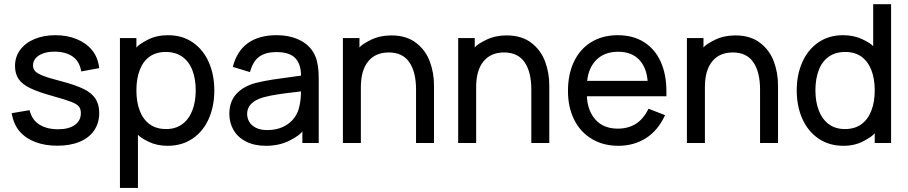

<svg xmlns="http://www.w3.org/2000/svg" viewBox="-20 -678 4367 923"><path d="M255.4 22.5Q196.8 22.5 150.6 5.1Q104.5 -12.2 75.2 -45.4Q45.9 -78.6 36.1 -133.8L122.1 -148.4Q133.8 -101.1 169.7 -78.9Q205.6 -56.6 259.3 -56.6Q311 -56.6 339.8 -77.4Q368.7 -98.1 368.7 -133.8Q368.7 -153.8 359.6 -165.5Q350.6 -177.2 323 -188.2Q295.4 -199.2 231.4 -216.8Q164.1 -235.4 125.2 -254.2Q86.4 -272.9 69.3 -298.3Q52.2 -323.7 52.2 -360.8Q52.2 -404.8 77.1 -438.5Q102.1 -472.2 146.2 -490.5Q190.4 -508.8 246.6 -508.8Q302.7 -508.8 348.6 -490Q394.5 -471.2 422.6 -437Q450.7 -402.8 457 -350.6L370.6 -334.5Q362.3 -383.8 328.6 -406.7Q294.9 -429.7 241.2 -429.7Q210.4 -429.7 187 -421.1Q163.6 -412.6 151.1 -397.7Q138.7 -382.8 138.7 -363.8Q138.7 -347.2 148.9 -335.9Q159.2 -324.7 187.7 -313.5Q216.3 -302.2 273.9 -287.6Q343.3 -269.5 382.6 -250Q421.9 -230.5 439.5 -202.9Q457 -175.3 457 -134.3Q457 -86.9 432.6 -51Q408.2 -15.1 362.5 3.7Q316.9 22.5 255.4 22.5Z M643.1 225.6H556.6V-495.1H635.7V-449.2Q646.5 -464.4 689.5 -486.6Q732.4 -508.8 787.6 -508.8Q856.4 -508.8 907 -473.9Q957.5 -439 983.9 -378.7Q1010.3 -318.4 1010.3 -243.7Q1010.3 -168 983.9 -107.7Q957.5 -47.4 906.5 -12.2Q855.5 22.9 785.2 22.9Q734.4 22.9 694.1 3.2Q653.8 -16.6 643.1 -30.3ZM778.8 -57.6Q823.7 -57.6 855.7 -80.8Q887.7 -104 904.3 -146.2Q920.9 -188.5 920.9 -243.7Q920.9 -298.3 904.8 -340.3Q888.7 -382.3 856.2 -405.3Q823.7 -428.2 777.3 -428.2Q731 -428.2 699.5 -406Q668 -383.8 651.9 -341.8Q635.7 -299.8 635.7 -243.7Q635.7 -187.5 651.9 -145.5Q668 -103.5 699.7 -80.6Q731.4 -57.6 778.8 -57.6Z M1258.3 22.9Q1202.6 22.9 1162.6 2.4Q1122.6 -18.1 1102.5 -53.2Q1082.5 -88.4 1082.5 -130.4Q1082.5 -190.4 1117.4 -227.8Q1152.3 -265.1 1213.9 -280.3Q1249.5 -289.1 1293.7 -295.9Q1337.9 -302.7 1395.5 -310.1L1427.2 -314.5Q1426.8 -370.6 1398.9 -399.2Q1371.1 -427.7 1307.6 -427.7Q1259.3 -427.7 1228 -406.7Q1196.8 -385.7 1181.6 -331.5L1099.1 -356.4Q1119.1 -433.6 1172.4 -471.2Q1225.6 -508.8 1308.6 -508.8Q1377.4 -508.8 1426.8 -482.2Q1476.1 -455.6 1496.6 -405.8Q1512.2 -368.7 1512.2 -301.8V9.3H1433.6V-46.9Q1421.4 -27.3 1372.1 -2.2Q1322.8 22.9 1258.3 22.9ZM1265.6 -52.7Q1308.6 -52.7 1341.3 -68.4Q1374 -84 1394.3 -110.8Q1414.6 -137.7 1420.4 -172.9Q1426.8 -200.7 1426.8 -238.8Q1420.4 -237.8 1412.6 -236.8Q1351.6 -230 1313.7 -224.1Q1275.9 -218.3 1245.6 -210Q1168 -187 1168 -130.4Q1168 -110.4 1178 -92.8Q1188 -75.2 1209.7 -64Q1231.4 -52.7 1265.6 -52.7Z M2066.4 9.3H1980V-248Q1980 -331.5 1947.8 -378.7Q1915.5 -425.8 1849.1 -425.8Q1784.7 -425.8 1749.8 -382.6Q1714.8 -339.4 1714.8 -259.3V9.3H1628.4V-495.1H1708V-449.7Q1718.3 -464.4 1762.2 -486.1Q1806.2 -507.8 1861.3 -507.8Q1933.6 -507.8 1979.7 -472.4Q2025.9 -437 2046.1 -382.6Q2066.4 -328.1 2066.4 -267.1Z M2620.6 9.3H2534.2V-248Q2534.2 -331.5 2502 -378.7Q2469.7 -425.8 2403.3 -425.8Q2338.9 -425.8 2304 -382.6Q2269 -339.4 2269 -259.3V9.3H2182.6V-495.1H2262.2V-449.7Q2272.5 -464.4 2316.4 -486.1Q2360.4 -507.8 2415.5 -507.8Q2487.8 -507.8 2533.9 -472.4Q2580.1 -437 2600.3 -382.6Q2620.6 -328.1 2620.6 -267.1Z M2952.6 22.9Q2879.9 22.9 2824.7 -10.3Q2769.5 -43.5 2740 -103Q2710.4 -162.6 2710.4 -240.7Q2710.4 -321.3 2739.5 -382.1Q2768.6 -442.9 2822.8 -475.8Q2877 -508.8 2950.2 -508.8Q3022.9 -508.8 3075.4 -475.8Q3127.9 -442.9 3155.8 -382.1Q3183.6 -321.3 3183.6 -238.8V-215.3H2801.3Q2804.7 -144.5 2843.3 -102.1Q2881.8 -59.6 2950.2 -59.6Q2999 -59.6 3035.6 -82Q3072.3 -104.5 3097.7 -155.3L3177.2 -124.5Q3143.1 -50.3 3085 -13.7Q3026.9 22.9 2952.6 22.9ZM3093.3 -289.1Q3087.9 -354.5 3051.8 -391.8Q3015.6 -429.2 2951.7 -429.2Q2886.7 -429.2 2847.9 -391.1Q2809.1 -353 2802.7 -289.1Z M3720.2 9.3H3633.8V-248Q3633.8 -331.5 3601.6 -378.7Q3569.3 -425.8 3502.9 -425.8Q3438.5 -425.8 3403.6 -382.6Q3368.7 -339.4 3368.7 -259.3V9.3H3282.2V-495.1H3361.8V-449.7Q3372.1 -464.4 3416 -486.1Q3460 -507.8 3515.1 -507.8Q3587.4 -507.8 3633.5 -472.4Q3679.7 -437 3700 -382.6Q3720.2 -328.1 3720.2 -267.1Z M4035.2 22.9Q3965.3 22.9 3914.3 -12.2Q3863.3 -47.4 3836.7 -107.7Q3810.1 -168 3810.1 -243.7Q3810.1 -318.4 3836.7 -378.7Q3863.3 -439 3913.8 -473.9Q3964.4 -508.8 4032.2 -508.8Q4084.5 -508.8 4125.2 -489.5Q4166 -470.2 4177.7 -455.6V-657.7H4263.7V9.3H4185.1V-37.6Q4174.3 -22.5 4131.8 0.2Q4089.4 22.9 4035.2 22.9ZM4042 -57.6Q4088.9 -57.6 4120.6 -80.6Q4152.3 -103.5 4168.7 -145.5Q4185.1 -187.5 4185.1 -243.7Q4185.1 -299.8 4168.7 -341.6Q4152.3 -383.3 4120.8 -405.8Q4089.4 -428.2 4043.5 -428.2Q3996.1 -428.2 3963.9 -405.3Q3931.6 -382.3 3915.8 -340.3Q3899.9 -298.3 3899.9 -243.7Q3899.9 -188.5 3916.5 -146.2Q3933.1 -104 3964.6 -80.8Q3996.1 -57.6 4042 -57.6Z"/></svg>

Font: Potro Sans Bangla SemiBold
Style: Regular
Weight: 600
Designer: Jayed Ahsan Saad
Foundry: Codepotro
Version: Potro Sans Bangla;Version 0.996;CodepotroFonts;